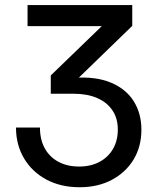

<svg xmlns="http://www.w3.org/2000/svg" viewBox="-20 -748 635 779"><path d="M303.2 11.7Q226.6 11.7 168.2 -19.5Q109.9 -50.8 77.4 -105.7Q44.9 -160.6 44.9 -230.5H142.1Q142.1 -182.1 161.4 -146.7Q180.7 -111.3 216.6 -91.8Q252.4 -72.3 301.3 -72.3Q348.1 -72.3 383.5 -91.1Q418.9 -109.9 438.5 -143.8Q458 -177.7 458 -222.2Q458 -268.1 436 -300.5Q414.1 -333 374 -350.3Q334 -367.7 278.3 -367.7H186V-441.9L392.1 -641.1V-642.1H91.8V-727.5H516.6V-643.1L278.3 -412.1V-432.1Q368.7 -438.5 429.9 -412.8Q491.2 -387.2 522.5 -337.4Q553.7 -287.6 553.7 -221.7Q553.7 -152.8 521.7 -100.3Q489.7 -47.9 433.3 -18.1Q377 11.7 303.2 11.7Z"/></svg>

Font: Inter Cardless Display
Style: Regular
Weight: 400
Designer: Rasmus Andersson
Foundry: rsms
Version: Version 4.001;git-9221beed3